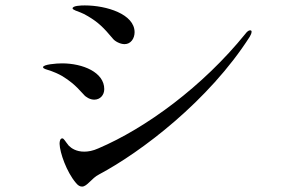

<svg xmlns="http://www.w3.org/2000/svg" viewBox="-20 -699 1040 709"><path d="M440 -536C463 -536 477 -557 477 -580C477 -647 373 -679 293 -679C279 -679 248 -678 248 -668C248 -665 253 -663 259 -660C268 -656 284 -652 305 -639C342 -617 362 -598 397 -556C404 -547 423 -536 440 -536ZM283 -10C302 -10 318 -41 346 -55C502 -138 751 -327 902 -563C906 -570 909 -576 909 -582C909 -585 908 -587 903 -587C898 -587 891 -581 886 -574C729 -380 519 -226 343 -151C323 -142 306 -139 291 -139C262 -139 244 -151 234 -161C220 -178 216 -188 210 -188C202 -188 200 -177 200 -168C201 -135 226 -64 260 -24C268 -14 275 -10 283 -10ZM328 -331C350 -331 365 -348 365 -370C365 -432 286 -465 209 -465C188 -465 139 -461 139 -451C139 -448 142 -446 147 -444C158 -440 180 -435 210 -418C237 -401 255 -388 289 -350C297 -340 313 -331 328 -331Z"/></svg>

Font: Shippori Mincho OTF Medium
Style: Regular
Weight: 500
Designer: FONTDASU
Foundry: FONTDASU / Google Inc. / but / Adobe
Version: Version 3.300;hotconv 1.0.109;makeotfexe 2.5.65596